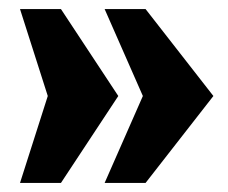

<svg xmlns="http://www.w3.org/2000/svg" viewBox="-20 -486 502 422"><path d="M210 -84 294 -275 210 -466H300L449 -275L300 -84ZM24 -84 85 -275 24 -466H114L240 -275L114 -84Z"/></svg>

Font: Montagu Slab 144pt
Style: Bold
Weight: 700
Designer: Florian Karsten
Foundry: Florian Karsten
Version: Version 1.000